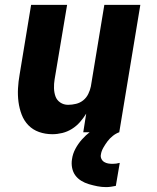

<svg xmlns="http://www.w3.org/2000/svg" viewBox="-20 -540 640 784"><path d="M194 8Q165 8 139.5 -1Q114 -10 96 -28.5Q78 -47 68.5 -72Q59 -97 55.5 -124Q52 -151 53.5 -179Q55 -207 60 -235L107 -520H254L203 -216Q200 -198 200.5 -180Q201 -162 206.5 -146.5Q212 -131 226 -121.5Q240 -112 258 -112Q274 -112 290.5 -116Q307 -120 320 -130.5Q333 -141 340.5 -156.5Q348 -172 351 -187L406 -520H553L467 0H320L332 -76Q321 -58 306.5 -41.5Q292 -25 273.5 -13.5Q255 -2 234.5 3Q214 8 194 8ZM413 224Q395 224 377.5 220.5Q360 217 343 212Q326 207 311.5 198Q297 189 287.5 176Q278 163 274.5 145.5Q271 128 274 110Q277 88 288 67.5Q299 47 314.5 29.5Q330 12 348.5 -2Q367 -16 388 -25.5Q409 -35 431 -40Q453 -45 474 -45L467 0Q453 5 440.5 15Q428 25 419 37Q410 49 402 63Q394 77 392 91Q390 100 394 108.5Q398 117 405.5 121.5Q413 126 421.5 127.5Q430 129 440 129Q447 129 454.5 128Q462 127 469 125L453 219Q443 221 433 222.5Q423 224 413 224Z"/></svg>

Font: Iosevka Heavy Extended Oblique
Style: Regular
Weight: 900
Width: 7
Italic angle: -9°
Monospace: yes
Designer: Belleve Invis
Foundry: Belleve Invis
Version: Version 32.5.0; ttfautohint (v1.8.4)